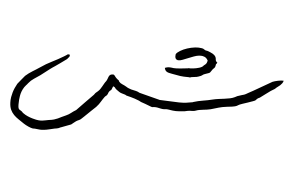

<svg xmlns="http://www.w3.org/2000/svg" viewBox="-105 -754 2095 1376"><g transform="rotate(15 942.5 -65.5)"><path d="M1069.3 -410.6Q1074.7 -424.3 1093.5 -440.7Q1112.3 -457 1137.7 -470.7Q1163.1 -484.4 1192.4 -493.2Q1216.3 -500 1238.3 -500Q1243.7 -500 1248.5 -499.5Q1261.7 -493.7 1266.1 -492.7Q1269.5 -491.7 1272 -491.7Q1272.9 -491.7 1275.1 -491.9Q1277.3 -492.2 1283 -491.9Q1288.6 -491.7 1304.7 -487.8Q1328.1 -482.4 1338.1 -475.3Q1348.1 -468.3 1351.8 -460.9Q1355.5 -453.6 1356.9 -446.3Q1358.4 -439 1365.7 -433.1Q1367.2 -431.6 1369.4 -430.9Q1371.6 -430.2 1373 -429.7Q1371.1 -420.9 1369.6 -418.9Q1368.2 -417 1367.4 -416.7Q1366.7 -416.5 1366.7 -414.6V-401.4Q1366.7 -391.6 1362.1 -386.5Q1357.4 -381.3 1354 -375Q1347.2 -362.3 1345.5 -356.7Q1343.8 -351.1 1341.1 -347.4Q1338.4 -343.8 1332 -340.1Q1325.7 -336.4 1309.6 -327.6Q1303.2 -324.7 1300.3 -322Q1297.4 -319.3 1295.2 -317.1Q1293 -314.9 1290.5 -312.3Q1288.1 -309.6 1283.7 -306.6Q1272.5 -299.8 1267.1 -296.9Q1261.7 -293.9 1255.9 -291.7Q1250 -289.6 1241.2 -287.1Q1232.4 -284.7 1215.3 -278.8Q1209 -275.4 1208 -274.4L1207.5 -273.9H1209Q1210 -273.9 1212.6 -274.7Q1215.3 -275.4 1216.3 -276.4Q1216.3 -276.9 1214.4 -276.9Q1211.9 -276.9 1203.6 -275.4Q1181.2 -271.5 1167 -269.8Q1152.8 -268.1 1141.1 -267.6H1080.6Q1066.4 -267.6 1056.6 -268.3Q1046.9 -269 1040 -272Q1033.2 -274.9 1028.3 -280.3Q1023.4 -285.6 1019.5 -295.4Q1027.3 -300.3 1033.7 -303Q1040 -305.7 1046.6 -307.1Q1053.2 -308.6 1061.5 -309.1Q1069.8 -309.6 1081.5 -310.1Q1088.9 -310.5 1101.8 -313.5Q1114.7 -316.4 1129.2 -320.3Q1143.6 -324.2 1157.2 -328.4Q1170.9 -332.5 1180.7 -335.4Q1184.6 -336.9 1185.1 -337.4V-337.9Q1187 -337.9 1193.4 -338.4Q1194.8 -338.4 1201.7 -340.1Q1208.5 -341.8 1217.8 -344.5Q1227.1 -347.2 1237.8 -351.3Q1248.5 -355.5 1258.3 -360.6Q1268.1 -365.7 1275.1 -371.8Q1282.2 -377.9 1284.7 -384.8Q1288.6 -388.7 1291.3 -391.8Q1293.9 -395 1296.4 -398.4Q1300.3 -405.3 1301 -410.2Q1301.8 -415 1302.7 -424.8Q1289.6 -442.4 1272.5 -445.8Q1265.6 -447.3 1258.3 -447.3Q1247.6 -447.3 1232.7 -443.1Q1217.8 -439 1198.5 -427.7Q1179.2 -416.5 1161.1 -405Q1143.1 -393.6 1127.4 -384.3Q1111.8 -375 1101.1 -373.5Q1097.2 -372.6 1094.2 -372.6Q1089.4 -372.6 1084.5 -374.8Q1079.6 -377 1075.9 -382.3Q1072.3 -387.7 1070.8 -395.3Q1069.3 -402.8 1069.3 -410.6ZM338.4 -195.3Q334 -188.5 332 -184.8Q330.1 -181.2 328.4 -178.2Q326.7 -175.3 323.7 -172.1Q320.8 -168.9 314.5 -162.6Q300.3 -147.5 285.4 -132.6Q270.5 -117.7 256.3 -103.5Q248 -96.2 241.7 -89.6Q235.4 -83 227.1 -74.7Q213.4 -59.6 199.5 -44.4Q185.5 -29.3 171.4 -13.7Q152.8 4.9 133.8 22.7Q114.7 40.5 102.5 63Q100.6 65.9 99.6 68.1Q98.6 70.3 97.4 72.3Q96.2 74.2 95 76.4Q93.8 78.6 91.3 82Q81.1 98.1 75.7 116Q70.3 133.8 68.8 152.3Q68.4 160.6 68.4 168.5Q68.4 179.7 69.6 194.8Q70.8 210 74.2 228.5Q77.1 244.1 80.1 251Q83 257.8 86.9 261Q90.8 264.2 96.4 265.6Q102.1 267.1 109.9 271.5Q113.3 273.4 114.7 274.7Q116.2 275.9 117.2 276.9Q118.2 277.8 120.1 279.1Q122.1 280.3 127 282.2Q141.1 289.1 159.4 293.7Q177.7 298.3 197.3 300.3Q211.4 302.2 224.6 302.2Q230 302.2 241.9 301.8Q253.9 301.3 269 296.9Q280.3 293.5 290.5 289.3Q300.8 285.2 311.5 281.2Q334 274.4 347.9 267.6Q361.8 260.7 373 252.9Q384.3 245.1 395.5 236.3Q406.7 227.5 423.8 216.8Q441.4 205.1 454.3 190.2Q467.3 175.3 483.9 161.1Q507.3 126 530.8 91.6Q554.2 57.1 578.6 22Q582 13.7 584.7 9.3Q587.4 4.9 590.1 2Q592.8 -1 595.5 -4.2Q598.1 -7.3 602.1 -12.7Q608.4 -21 612.8 -31.2Q617.2 -41.5 621.1 -52.2Q625 -63 628.7 -73.7Q632.3 -84.5 637.7 -93.8Q641.6 -102.5 643.1 -111.6Q644.5 -120.6 646.2 -128.7Q647.9 -136.7 652.3 -142.8Q656.7 -148.9 666.5 -151.9Q672.4 -153.8 676.3 -153.8Q677.7 -153.8 680.2 -153.1Q682.6 -152.3 686.3 -148.9Q689.9 -145.5 696 -139.9Q702.1 -134.3 714.8 -127.4Q723.1 -123 724.6 -122.6Q725.6 -122.1 725.6 -121.6Q725.1 -121.6 725.1 -120.6Q725.1 -119.1 729.5 -115.2Q739.3 -106.4 755.1 -103Q771 -99.6 786.6 -93.8Q795.9 -89.4 806.4 -87.2Q816.9 -85 826.7 -83.5Q837.9 -82.5 850.1 -82.5Q862.3 -82.5 876 -80.1Q880.9 -79.1 882.3 -78.4Q883.8 -77.6 885 -77.1Q886.2 -76.7 888.7 -76.2Q891.1 -75.7 897.9 -75.2Q932.1 -72.8 966.6 -69.8Q1001 -66.9 1035.2 -64.5H1039.1Q1040 -64.5 1040.5 -64Q1041 -63.5 1041.5 -63.5Q1077.1 -68.4 1112.3 -73Q1147.5 -77.6 1182.6 -82.5Q1211.4 -87.4 1232.7 -94Q1253.9 -100.6 1275.4 -108.9Q1276.9 -109.9 1278.3 -110.8Q1279.8 -111.8 1281.7 -112.8Q1311 -127.9 1344 -139.2Q1377 -150.4 1408.7 -164.6Q1428.7 -173.3 1449.7 -179.9Q1470.7 -186.5 1490.5 -192.6Q1510.3 -198.7 1527.8 -205.8Q1545.4 -212.9 1558.6 -222.7Q1559.6 -223.6 1562 -225.3Q1564.5 -227.1 1566.9 -229Q1569.8 -231 1573.2 -233.9Q1592.3 -244.6 1602.1 -249.3Q1611.8 -253.9 1616.5 -256.3Q1621.1 -258.8 1623.3 -260.3Q1625.5 -261.7 1630.1 -265.4Q1634.8 -269 1644.3 -277.1Q1653.8 -285.2 1673.3 -300.3L1790.5 -398.4Q1796.4 -402.3 1806.2 -407Q1815.9 -411.6 1826.7 -416Q1837.4 -420.4 1848.1 -423.3Q1858.9 -426.3 1866.2 -426.8Q1865.2 -415 1860.8 -406Q1856.4 -397 1850.3 -389.2Q1844.2 -381.3 1836.9 -374.3Q1829.6 -367.2 1823.7 -358.4Q1818.4 -351.1 1810.1 -345Q1801.8 -338.9 1795.4 -332Q1779.8 -315.4 1763.9 -299.1Q1748 -282.7 1732.4 -265.6Q1727.5 -261.7 1725.6 -261Q1723.6 -260.3 1718.8 -255.4Q1713.4 -249.5 1711.9 -246.3Q1710.4 -243.2 1708.5 -240.5Q1706.5 -237.8 1702.9 -235.1Q1699.2 -232.4 1690.4 -227.5Q1674.3 -218.3 1657.7 -209Q1641.1 -199.7 1624 -190.9Q1611.8 -184.6 1606 -180.4Q1600.1 -176.3 1595.9 -172.6Q1591.8 -168.9 1588.1 -166Q1584.5 -163.1 1577.1 -159.7Q1569.8 -156.2 1557.1 -151.9Q1544.4 -147.5 1522.9 -141.6Q1504.9 -136.2 1491.2 -130.9Q1477.5 -125.5 1465.3 -119.6Q1453.1 -113.8 1440.7 -107.4Q1428.2 -101.1 1413.1 -93.8Q1401.4 -88.4 1388.7 -84.5Q1376 -80.6 1363.3 -76.7Q1350.6 -72.8 1338.4 -68.6Q1326.2 -64.5 1315.4 -58.1Q1306.2 -52.7 1298.8 -50.5Q1291.5 -48.3 1284.7 -47.1Q1277.8 -45.9 1270.8 -44.4Q1263.7 -43 1254.9 -39.1Q1244.6 -34.2 1236.6 -31.5Q1228.5 -28.8 1218.3 -26.4Q1206.5 -23.4 1196 -20.8Q1185.5 -18.1 1174.8 -16.4Q1164.1 -14.6 1152.8 -14.2Q1145 -13.7 1136.2 -13.7H1127.4Q1116.2 -13.7 1110.4 -12.7Q1104.5 -11.7 1100.6 -10.5Q1096.7 -9.3 1092.8 -8.1Q1088.9 -6.8 1081.1 -6.3Q1075.2 -5.9 1068.8 -5.9Q1063 -5.9 1056.2 -6.3Q1049.3 -6.8 1043 -6.8Q1036.6 -6.8 1030.8 -6.3Q1019.5 -5.4 1015.4 -3.7Q1011.2 -2 1008.3 -1Q1006.3 -0.5 1003.4 -0.5Q1002 -0.5 998.8 -0.5Q995.6 -0.5 983.4 -3.4Q966.8 -6.8 950.2 -9.8Q933.6 -12.7 917 -15.1Q914.6 -16.1 909.4 -17.8Q904.3 -19.5 897.9 -21Q883.3 -24.4 867.2 -26.6Q851.1 -28.8 837.4 -30Q823.7 -31.2 814.2 -31.7Q804.7 -32.2 803.2 -32.7Q802.2 -32.7 801.8 -33.2Q801.3 -33.2 801.3 -33.7Q800.3 -34.7 798.3 -34.9Q796.4 -35.2 794.9 -36.1Q788.1 -37.1 781.7 -37.6Q775.4 -38.1 768.6 -39.1Q761.7 -39.6 756.6 -41.3Q751.5 -43 747.1 -44.9Q742.7 -46.9 738.3 -49.1Q733.9 -51.3 728.5 -53.7Q721.2 -56.6 718.5 -59.1Q715.8 -61.5 713.9 -63.7Q711.9 -65.9 708.5 -68.1Q705.1 -70.3 695.8 -71.8Q693.4 -63.5 693.1 -58.1Q692.9 -52.7 690.4 -45.4Q687.5 -40 684.1 -37.4Q680.7 -34.7 676.8 -25.4Q674.8 -20.5 674.3 -17.6Q673.8 -14.6 673.6 -12.2Q673.3 -9.8 672.6 -7.1Q671.9 -4.4 669.4 0Q667.5 4.4 666 5.9Q664.6 7.3 663.3 8.5Q662.1 9.8 660.6 11.5Q659.2 13.2 656.7 17.6Q651.4 27.8 647.5 37.6Q643.6 47.4 639.4 57.6Q635.3 67.9 630.1 78.9Q625 89.8 616.7 102.1Q603 120.1 589.8 138.2Q576.7 156.2 564 173.8Q561 177.7 559.8 179.2Q558.6 180.7 556.6 184.1Q551.8 190.4 547.1 196.8Q542.5 203.1 537.6 209.5Q534.2 214.8 530.3 218.5Q526.4 222.2 522 225.1Q517.6 228 513.2 231Q508.8 233.9 503.9 238.8Q496.1 247.1 489.5 254.6Q482.9 262.2 476.6 269.5Q474.6 271.5 473.6 271.5Q458 281.2 442.4 290Q426.8 298.8 411.1 308.6Q406.7 310.5 405 311.8Q403.3 313 402.1 314.2Q400.9 315.4 398.9 316.7Q397 317.9 392.6 320.3Q388.7 322.8 381.6 325Q374.5 327.1 368.2 329.6Q352.1 336.4 338.4 342.5Q324.7 348.6 311.3 353.5Q297.9 358.4 283.4 361.6Q269 364.7 251 365.2Q239.7 365.2 232.7 366.5Q225.6 367.7 220.7 368.7Q217.8 369.1 214.4 369.1Q209.5 369.1 201.9 367.9Q194.3 366.7 184.1 364.3Q173.8 361.8 164.3 358.6Q154.8 355.5 147.9 352.5Q124.5 341.8 103 332.5Q81.5 323.2 64 310.8Q46.4 298.3 33.4 279.8Q20.5 261.2 14.2 231.4Q10.3 213.9 9.8 195.3V188Q9.8 173.3 11.5 156.7Q13.2 140.1 17.6 122.3Q22 104.5 27.8 88.4Q37.6 71.3 47.1 53.7Q56.6 36.1 66.9 19Q76.2 6.8 86.9 -4.2Q97.7 -15.1 109.1 -25.6Q120.6 -36.1 132.3 -46.4Q144 -56.6 155.3 -67.9Q189 -101.6 227.3 -129.6Q265.6 -157.7 300.8 -188.5Q307.1 -193.8 312.7 -199.2Q318.4 -204.6 323.7 -210H338.4Z"/></g></svg>

Font: DimaRavanNevis
Style: regular
Weight: 400
Designer: R.Balvardi
Foundry: Dima Software Group
Version: Version 1.00;May 26, 2019;FontCreator 11.5.0.2427 64-bit